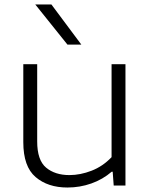

<svg xmlns="http://www.w3.org/2000/svg" viewBox="-20 -828 672 857"><path d="M281 9Q193.5 9 138.8 -37.8Q84 -84.5 84 -193.5V-541.5H146V-196.5Q146 -113 185.8 -79.8Q225.5 -46.5 290 -46.5Q338.5 -46.5 388.8 -66Q439 -85.5 478 -126.5V-541.5H540V0H487.5L483 -61.5H478.5Q438.5 -27 387.5 -9Q336.5 9 281 9ZM281 -629 137.5 -808H209.5L343 -629Z"/></svg>

Font: Encode Sans Expanded Expanded Light
Style: Regular
Weight: 300
Width: 7
Designer: Multiple Designers
Foundry: Impallari Type
Version: Version 3.000; ttfautohint (v1.8.3) -l 8 -r 50 -G 200 -x 14 